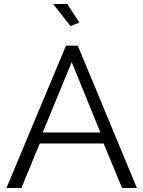

<svg xmlns="http://www.w3.org/2000/svg" viewBox="-20 -938 716 958"><path d="M245.1 -918H315.9L376 -825.2L332 -808.1ZM309.1 -710H368.2L663.1 0H588.9L497.1 -222.2H178.2L86.9 0H12.2ZM481 -276.9 337.9 -627.9 192.9 -276.9Z"/></svg>

Font: Rawline
Style: Regular
Weight: 400
Designer: Matt McInerney, Pablo Impallari, Rodrigo Fuenzalida
Foundry: Matt McInerney, Pablo Impallari, Rodrigo Fuenzalida
Version: Version 4.020;PS 004.020;hotconv 1.0.88;makeotf.lib2.5.64775